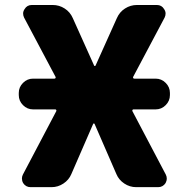

<svg xmlns="http://www.w3.org/2000/svg" viewBox="-20 -775 753 774"><path d="M113.3 -334Q89.8 -334 72.8 -351.1Q55.7 -368.2 55.7 -391.6V-400.4Q55.7 -423.8 72.8 -440.9Q89.8 -458 113.3 -458H199.2Q202.1 -458 203.6 -460Q205.1 -461.9 204.1 -464.8L77.1 -704.1Q73.2 -711.9 73.2 -720.7Q73.2 -729.5 79.1 -738.3Q88.9 -754.9 108.4 -754.9H192.4Q218.8 -754.9 240.7 -740.7Q262.7 -726.6 273.4 -702.1L359.4 -510.7Q360.4 -508.8 362.3 -508.8Q364.3 -508.8 365.2 -510.7L451.2 -702.1Q461.9 -726.6 483.9 -740.7Q505.9 -754.9 532.2 -754.9H612.3Q631.8 -754.9 641.6 -738.3Q647.5 -729.5 647.5 -720.7Q647.5 -711.9 643.6 -704.1L516.6 -464.8Q515.6 -461.9 517.1 -460Q518.6 -458 521.5 -458H607.4Q630.9 -458 647.9 -440.9Q665 -423.8 665 -400.4V-391.6Q665 -368.2 647.9 -351.1Q630.9 -334 607.4 -334H517.6Q515.6 -334 514.2 -332Q512.7 -330.1 513.7 -327.1L648.4 -71.3Q652.3 -63.5 652.3 -55.7Q652.3 -45.9 647.5 -37.1Q636.7 -20.5 617.2 -20.5H529.3Q502.9 -20.5 481 -35.2Q459 -49.8 449.2 -73.2L361.3 -275.4Q360.4 -277.3 358.4 -277.3Q356.4 -277.3 355.5 -275.4L267.6 -73.2Q257.8 -49.8 235.8 -35.2Q213.9 -20.5 187.5 -20.5H103.5Q84 -20.5 73.2 -37.1Q68.4 -45.9 68.4 -55.7Q68.4 -63.5 72.3 -71.3L207 -327.1Q208 -330.1 206.5 -332Q205.1 -334 203.1 -334Z"/></svg>

Font: Gen Jyuu Gothic Heavy
Style: Bold
Weight: 900
Designer: [Source Han Sans]
Ryoko NISHIZUKA  (kana & ideographs); Paul D. Hunt (Latin, Greek & Cyrillic); Wenlong ZHANG  (bopomofo
Version: Version 1.002.20150607